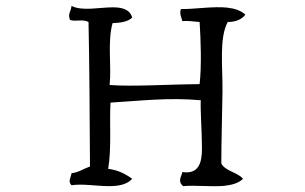

<svg xmlns="http://www.w3.org/2000/svg" viewBox="-20 -678 1040 655"><path d="M817 -628C802 -642 781 -649 755 -652C708 -657 649 -647 597 -647C592 -631 598 -622 602 -606C625 -608 641 -604 661 -603C665 -539 668 -454 661 -391C544 -390 436 -382 354 -388C361 -455 346 -534 364 -599C391 -600 417 -604 431 -618C423 -646 397 -653 365 -653C319 -653 260 -639 224 -658C222 -637 210 -631 219 -610C238 -603 261 -614 282 -603C285 -465 286 -281 287 -110C266 -103 249 -90 224 -87C221 -69 211 -60 224 -46C261 -52 309 -43 352 -43C384 -43 413 -48 431 -68C409 -84 383 -98 349 -102C361 -171 353 -261 357 -328C460 -334 553 -346 665 -336C663 -307 669 -225 669 -171C669 -121 657 -83 602 -91C600 -77 584 -60 605 -43C645 -47 700 -40 745 -44C771 -47 794 -53 809 -68C790 -91 750 -93 735 -120C735 -196 738 -282 739 -365C740 -449 727 -549 757 -603C785 -603 805 -612 817 -628Z"/></svg>

Font: Yuji Syuku Std R
Style: Regular
Weight: 400
Designer: Kataoka Yuji
Foundry: Kinuta Font Factory
Version: Version 3.000;hotconv 1.0.111;makeotfexe 2.5.65597